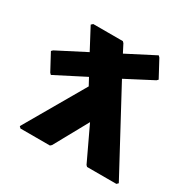

<svg xmlns="http://www.w3.org/2000/svg" viewBox="-176 -1002 1201 1191"><g transform="rotate(30 424.5 -406.0)"><path d="M592 5H802L813 -6L506 -577L696 -676L706 -686L641 -807L631 -817L433 -715L403 -773L394 -782H182L170 -771L250 -620L48 -516L38 -506L102 -387L112 -377L323 -485L351 -433L104 -6L115 5H326L336 -4L469 -245L583 -4Z"/></g></svg>

Font: Hussar Woodtype
Style: Ultra
Weight: 900
Foundry: Cannot Into Space Fonts
Version: Version 1.07